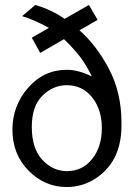

<svg xmlns="http://www.w3.org/2000/svg" viewBox="-20 -742 540 773"><path d="M30 -220Q30 -316 93 -388.5Q156 -461 249 -461Q296 -461 350 -434Q325 -484 301.5 -514.5Q278 -545 238 -584H237L142 -529L108 -590L177 -630Q114 -664 69 -677L122 -722Q190 -702 240 -666L338 -722L373 -662L300 -620Q371 -557 420 -462Q469 -367 469 -249V-236Q469 -150 432 -91Q401 -43 352.5 -16Q304 11 249 11Q160 11 95 -55Q30 -121 30 -220ZM108 -231Q108 -144 150.5 -98.5Q193 -53 249 -53Q312 -53 351 -102Q390 -151 390 -226Q390 -301 351 -350Q312 -399 249 -399Q194 -399 151 -357Q108 -315 108 -231Z"/></svg>

Font: CMU Sans Serif
Style: Medium
Weight: 500
Version: Version 0.7.0